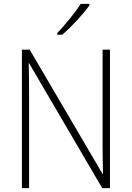

<svg xmlns="http://www.w3.org/2000/svg" viewBox="-20 -970 680 990"><path d="M441 -942V-950H396C367 -904 317 -844 275 -799V-791H301C348 -831 409 -897 441 -942ZM547 0V-714H509V-221C509 -178 510 -120 511 -73H509L133 -714H93V0H130V-497C130 -553 129 -597 128 -644H130L507 0Z"/></svg>

Font: Noto Sans Thai Looped SemiCondensed ExtraLight
Style: Regular
Weight: 200
Width: 4
Designer: Sasikarn Vongin, Ben Mitchell
Foundry: The Fontpad Ltd
Version: Version 1.001